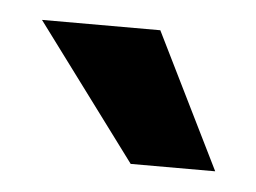

<svg xmlns="http://www.w3.org/2000/svg" viewBox="-28 -686 287 215"><g transform="rotate(5 115.5 -579.0)"><path d="M12 -655H145L220 -503H125Z"/></g></svg>

Font: Tajawal ExtraBold
Style: Regular
Weight: 800
Designer: Boutros Fonts
Foundry: Created by Boutros International 2017
Version: Version 1.700